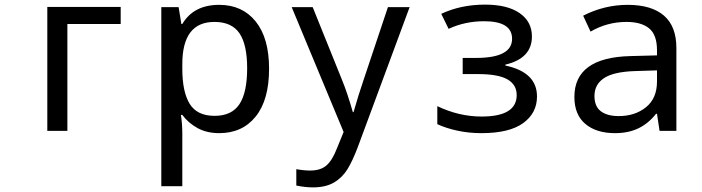

<svg xmlns="http://www.w3.org/2000/svg" viewBox="-20 -567 3040 832"><path d="M185 -537H503V-463H272V0H185Z M679 -536H754L766 -463H770Q819 -546 930 -546Q1030 -546 1088 -474Q1146 -402 1146 -269Q1146 -134 1088 -62Q1030 10 930 10Q876 10 836 -12Q796 -34 770 -69H764Q770 -29 770 11V240H679ZM1051 -271Q1051 -374 1017.5 -423Q984 -472 909 -472Q770 -472 770 -289V-269Q770 -169 802 -117Q834 -65 910 -65Q984 -65 1017.5 -115.5Q1051 -166 1051 -271Z M1264 237V166Q1296 172 1324 172Q1369 172 1394.5 150Q1420 128 1440 76L1469 5L1244 -536H1335L1462 -221Q1485 -165 1509 -81H1512Q1533 -155 1556 -222L1661 -536H1755L1531 69Q1508 130 1485.5 166.5Q1463 203 1427 224Q1391 245 1336 245Q1302 245 1264 237Z M1875 -29V-107Q1969 -62 2067 -62Q2219 -62 2219 -155Q2219 -200 2179 -223Q2139 -246 2051 -246H1985V-316H2043Q2199 -316 2199 -399Q2199 -475 2078 -475Q1995 -475 1924 -442L1892 -507Q1977 -547 2082 -547Q2179 -547 2232 -510Q2285 -473 2285 -409Q2285 -314 2170 -287V-283Q2307 -254 2307 -149Q2307 -77 2247 -33.5Q2187 10 2066 10Q2011 10 1961 -1Q1911 -12 1875 -29Z M2469 -147Q2469 -318 2712 -324L2827 -327V-349Q2827 -416 2793 -444Q2759 -472 2695 -472Q2611 -472 2539 -430L2507 -499Q2599 -546 2700 -546Q2803 -546 2857 -499.5Q2911 -453 2911 -359V0H2838L2827 -74H2823Q2790 -32 2746.5 -11Q2703 10 2645 10Q2564 10 2516.5 -30Q2469 -70 2469 -147ZM2827 -214V-262L2731 -259Q2639 -256 2597.5 -228.5Q2556 -201 2556 -151Q2556 -106 2583.5 -85Q2611 -64 2661 -64Q2732 -64 2779.5 -102.5Q2827 -141 2827 -214Z"/></svg>

Font: Noto Sans Mono UI
Style: Regular
Weight: 400
Monospace: yes
Designer: Monotype Design team
Foundry: Monotype Imaging Inc.
Version: Version 1.000